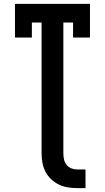

<svg xmlns="http://www.w3.org/2000/svg" viewBox="-20 -755 540 988"><path d="M377 213Q353 213 328.5 209Q304 205 282.5 194.5Q261 184 243 167Q225 150 214 128.5Q203 107 198.5 83Q194 59 194 34V-639H144V-562H57V-735H443V-562H356V-639H306V34Q306 50 309.5 65.5Q313 81 322.5 93Q332 105 346.5 111Q361 117 377 117H420V213Z"/></svg>

Font: Iosevka Curly Slab
Style: Bold
Weight: 700
Monospace: yes
Designer: Belleve Invis
Foundry: Belleve Invis
Version: Version 22.1.2; ttfautohint (v1.8.4)